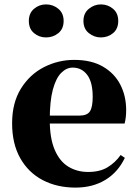

<svg xmlns="http://www.w3.org/2000/svg" viewBox="-20 -835 626 872"><path d="M323 17Q239 17 174 -17Q109 -51 72 -116.5Q35 -182 35 -275Q35 -368 75 -432.5Q115 -497 179.5 -530Q244 -563 317 -563Q395 -563 447.5 -532.5Q500 -502 526.5 -450.5Q553 -399 553 -335Q553 -301 546 -274H104V-310H341Q376 -310 388.5 -329.5Q401 -349 401 -395Q401 -462 376 -495Q351 -528 310 -528Q282 -528 258 -504Q234 -480 220 -428Q206 -376 206 -290Q206 -207 228.5 -154.5Q251 -102 290.5 -78Q330 -54 380 -54Q433 -54 468 -75Q503 -96 528 -131L547 -118Q516 -53 458.5 -18Q401 17 323 17ZM189 -665Q158 -665 134.5 -684.5Q111 -704 111 -740Q111 -775 134.5 -795Q158 -815 189 -815Q221 -815 245 -795Q269 -775 269 -740Q269 -704 245 -684.5Q221 -665 189 -665ZM438 -665Q408 -665 383.5 -684.5Q359 -704 359 -740Q359 -775 383.5 -795Q408 -815 438 -815Q470 -815 493.5 -795Q517 -775 517 -740Q517 -704 493.5 -684.5Q470 -665 438 -665Z"/></svg>

Font: Noto Serif JP ExtraLight Black
Style: Regular
Weight: 900
Version: Version 2.003-H1;hotconv 1.1.1;makeotfexe 2.6.0